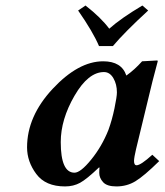

<svg xmlns="http://www.w3.org/2000/svg" viewBox="-20 -666 597 696"><path d="M373 -194.8Q386.2 -231 395 -273.4Q403.8 -315.9 403.8 -331.1Q403.8 -360.8 390.9 -382.8Q377.9 -404.8 356.9 -404.8Q299.8 -404.8 250 -318.8Q200.2 -232.9 200.2 -150.9Q200.2 -40 250 -40Q272 -40 310.5 -87.4Q349.1 -134.8 373 -194.8ZM339.8 -39.1Q339.8 -52.2 340.8 -58.1L338.9 -59.1Q293.9 -16.1 270 -3.2Q246.1 9.8 215.8 9.8Q145 9.8 111.6 -35.2Q78.1 -80.1 78.1 -131.8Q78.1 -244.6 171.1 -344.2Q264.2 -443.8 354 -443.8Q420.9 -443.8 438 -392.1Q467.8 -413.1 495.1 -443.8L549.8 -446.8Q551.8 -446.8 551.8 -443.8Q529.3 -359.9 520.5 -320.8L473.1 -125Q466.3 -96.2 465.8 -83Q465.8 -66.9 475.1 -66.9Q490.2 -66.9 532.2 -105L557.1 -82Q502 -27.8 470.9 -9Q439.9 9.8 401.9 9.8Q367.7 9.8 353.8 -5.6Q339.8 -21 339.8 -39.1ZM389.2 -499H338.9Q316.9 -550.8 263.2 -627.9L290 -646Q346.2 -602.1 376 -562Q418.9 -600.1 496.1 -646L517.1 -627.9Q432.1 -549.8 389.2 -499Z"/></svg>

Font: Linux Libertine O
Style: Semibold Italic
Weight: 600
Italic angle: -11.5°
Designer: Philipp H. Poll
Foundry: Philipp H. Poll
Version: Version 5.1.2